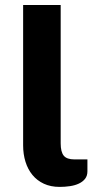

<svg xmlns="http://www.w3.org/2000/svg" viewBox="-20 -746 387 772"><path d="M73 -726H224V-169.5Q224 -135.5 236.2 -120.2Q248.5 -105 279.5 -105H331.5V-57Q331.5 -39 322 -27Q312.5 -15 297 -7.8Q281.5 -0.5 261.2 2.5Q241 5.5 220 5.5Q184 5.5 156.5 -7.2Q129 -20 110.5 -42.5Q92 -65 82.5 -95.5Q73 -126 73 -161.5Z"/></svg>

Font: Lato Heavy
Style: Regular
Weight: 800
Designer: Lukasz Dziedzic
Foundry: tyPoland Lukasz Dziedzic
Version: Version 2.007; 2014-02-27